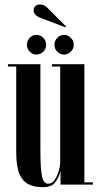

<svg xmlns="http://www.w3.org/2000/svg" viewBox="-20 -802 436 834"><path d="M165.5 11Q130 11 104.2 -1.5Q78.5 -14 64.5 -46.5Q50.5 -79 50.5 -139V-513H14.5V-523H155.5V-148.5Q155.5 -67.5 162.5 -35.8Q169.5 -4 190 -4Q205.5 -4 217 -20.2Q228.5 -36.5 235 -58.8Q241.5 -81 241.5 -98V-513H205.5V-523H346.5V-10H383.5V0H243V-59Q237 -34 221.2 -11.5Q205.5 11 165.5 11ZM258.5 -565Q241 -565 228.8 -577.5Q216.5 -590 216.5 -607Q216.5 -625 228.8 -637.8Q241 -650.5 258.5 -650.5Q274.5 -650.5 287.5 -637.8Q300.5 -625 300.5 -607Q300.5 -590 287.5 -577.5Q274.5 -565 258.5 -565ZM138 -565Q121.5 -565 109.2 -577.5Q97 -590 97 -607Q97 -625 109.2 -637.8Q121.5 -650.5 138 -650.5Q155.5 -650.5 168 -637.8Q180.5 -625 180.5 -607Q180.5 -590 168 -577.5Q155.5 -565 138 -565ZM264 -683.5 158 -723.5Q144 -728.5 135 -737Q126 -745.5 126 -759Q126 -768.5 133.5 -775.5Q141 -782.5 153 -782.5Q163.5 -782.5 171.2 -778.8Q179 -775 186 -768L266.5 -687.5Z"/></svg>

Font: Imbue 100pt SemiBold
Style: Regular
Weight: 600
Designer: Tyler Finck
Foundry: Etcetera Type Company
Version: Version 1.102; ttfautohint (v1.8.3)